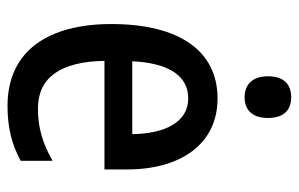

<svg xmlns="http://www.w3.org/2000/svg" viewBox="-162 -623 795 511"><g transform="rotate(90 235.5 -367.5)"><path d="M239 -745C204 -745 183 -725 183 -683C183 -642 205 -621 239 -621C273 -621 294 -642 294 -683C294 -724 274 -745 239 -745ZM242 -549C116 -549 44 -448 44 -266C44 -99 115 10 262 10C318 10 364 -1 408 -25V-110C361 -83 319 -71 269 -71C187 -71 144 -130 142 -248H431V-308C431 -450 364 -549 242 -549ZM242 -471C306 -471 336 -407 337 -322H143C148 -423 184 -471 242 -471Z"/></g></svg>

Font: Noto Sans Sinhala UI Condensed Medium
Style: Regular
Weight: 500
Width: 3
Designer: Jelle Bosma - Monotype Design Team
Foundry: Monotype Imaging Inc.
Version: Version 2.006